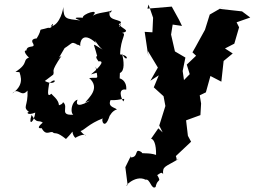

<svg xmlns="http://www.w3.org/2000/svg" viewBox="-20 -587 1120 844"><path d="M78 -269 63 -283C61 -267 99 -222 34 -176C60 -207 73 -155 101 -189C104 -117 77 -119 108 -94C97 -98 95 -76 135 -92C130 -48 102 -31 119 -82C143 -40 149 -62 168 -48C121 -9 187 -29 163 -24C184 16 203 -17 215 -3C225 2 229 -9 270 24C319 -26 284 -10 311 19C369 -15 368 31 334 -11C350 -14 370 -43 433 -67C422 -62 440 -9 462 -78C463 -77 472 -100 494 -106C482 -116 453 -117 466 -147C513 -144 536 -164 522 -141C513 -154 496 -200 535 -193C538 -235 506 -243 506 -242L507 -266C530 -276 524 -318 517 -352C534 -308 557 -343 508 -348C510 -422 540 -440 516 -442C559 -452 514 -461 502 -481C525 -496 490 -438 512 -490C498 -504 449 -497 464 -540C464 -540 461 -520 472 -541C445 -531 413 -533 388 -518C423 -553 340 -525 344 -509C301 -512 307 -506 333 -497C269 -505 260 -501 258 -557C259 -550 245 -478 203 -470C221 -502 213 -458 192 -465C135 -448 175 -472 140 -416C159 -418 113 -423 123 -400C142 -370 99 -394 96 -365C71 -367 122 -312 116 -337C72 -324 112 -312 48 -271ZM411 -269 400 -294C411 -230 416 -249 372 -244C422 -200 371 -158 354 -136C406 -162 348 -121 393 -158C356 -128 305 -109 321 -149C288 -140 286 -67 315 -84C232 -74 286 -116 257 -138C253 -118 201 -126 237 -106C248 -144 215 -162 206 -175C184 -155 192 -191 196 -220C234 -257 229 -203 177 -231L214 -259C222 -281 198 -263 250 -341C190 -303 261 -343 236 -328C284 -410 288 -410 232 -356C310 -400 287 -405 317 -393C321 -381 312 -399 333 -385C330 -398 340 -454 401 -399C388 -429 408 -386 431 -369C380 -398 391 -404 407 -341C394 -335 419 -315 411 -317C452 -324 399 -275 380 -260ZM556 97 531 148 541 226C518 243 573 178 620 203C640 197 645 249 664 235C674 187 698 229 657 157C661 216 686 154 697 179C694 142 706 148 768 110C742 120 764 126 753 99L820 36L806 10L798 -58L861 -81L864 -132L858 -168L885 -181L905 -253L953 -228L963 -319L1003 -352L969 -374L1010 -395L1031 -467L1020 -489L1080 -510L1044 -537L944 -548L961 -557L902 -523L881 -456C862 -423 845 -389 826 -357L842 -342L801 -303L814 -261L744 -189L792 -212L783 -275L795 -334L749 -361L732 -435L739 -479L780 -473L767 -500L735 -558L628 -549L633 -567L653 -509L650 -445L616 -447L632 -339L630 -363L674 -290L641 -232L678 -256L656 -203L699 -164L707 -121L680 -35L695 -5L676 -23L644 23C656 24 667 47 666 94C632 82 598 91 604 83C567 59 593 105 554 105Z"/></svg>

Font: Asimov Aggro
Style: CondIt
Weight: 500
Designer: Google
Version: Version 2.000980; 2014